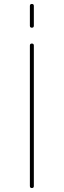

<svg xmlns="http://www.w3.org/2000/svg" viewBox="-20 -950 322 970"><path d="M131 -10V-720Q131 -730 141 -730Q151 -730 151 -720V-10Q151 0 141 0Q131 0 131 -10ZM131 -820V-920Q131 -930 141 -930Q151 -930 151 -920V-820Q151 -810 141 -810Q131 -810 131 -820Z"/></svg>

Font: Rounded Mplus 1c Thin
Style: Regular
Weight: 250
Version: Version 1.059.20150529